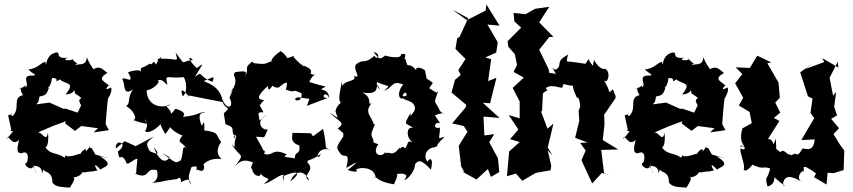

<svg xmlns="http://www.w3.org/2000/svg" viewBox="-20 -807 3891 876"><path d="M475 -85 415 -102 398 -132C368 -132 411 -161 372 -115C381 -151 321 -87 361 -102C345 -114 323 -92 288 -94C296 -70 284 -117 275 -87C237 -116 207 -95 180 -147C184 -120 206 -138 199 -202C190 -151 170 -213 149 -201L221 -232L281 -254L277 -244L322 -210L351 -232L427 -222L407 -203L477 -213L462 -241C464 -267 469 -340 475 -372C451 -321 500 -389 486 -408C441 -383 485 -430 478 -414C464 -435 416 -443 470 -474C441 -498 432 -512 385 -478C428 -488 398 -487 376 -546C374 -501 336 -520 322 -508C342 -536 342 -496 306 -542C330 -530 249 -527 289 -544C226 -536 262 -573 234 -567C181 -555 194 -485 187 -525C165 -521 153 -494 109 -490C129 -470 156 -463 127 -462C71 -465 121 -416 95 -409C101 -445 109 -407 62 -403C94 -409 58 -415 85 -373C33 -361 76 -313 37 -277C14 -292 60 -292 17 -281L31 -217C19 -193 68 -236 8 -171C20 -204 32 -133 67 -169C63 -146 48 -105 79 -108C115 -126 109 -72 101 -64C79 -58 131 -16 133 -56C138 -23 163 5 130 -50C198 -54 156 24 178 -34C185 -18 220 -26 219 26C233 41 238 46 299 49C321 13 328 -1 303 4C364 0 349 -30 363 -20C425 -31 369 -18 424 -29C404 -63 416 -58 439 -33C451 -47 507 -51 436 -94ZM350 -326 334 -293 281 -311H269L206 -339L147 -331C151 -347 153 -323 160 -366C178 -374 190 -364 203 -406C189 -404 212 -403 217 -451C260 -452 218 -421 253 -445C275 -421 329 -436 279 -376C344 -380 306 -431 323 -380C383 -342 321 -374 350 -327Z M754 -90C732 -53 699 -84 681 -137C708 -102 705 -99 664 -117C641 -155 651 -157 681 -184L599 -140L549 -163L508 -129C504 -179 572 -153 518 -116C526 -58 529 -118 554 -71C557 -41 592 -86 607 -82C598 -4 605 -7 594 -16C667 18 640 -47 697 -30C691 -35 715 7 675 28C751 18 701 21 787 10C776 27 804 -20 806 23C800 32 853 -13 849 37C840 7 836 2 854 -45C898 -58 863 -22 883 -33C924 -8 910 -75 904 -54C903 -47 924 -90 991 -81C947 -120 1000 -170 989 -159C963 -190 984 -204 911 -212C913 -202 916 -278 902 -234C903 -224 867 -304 918 -291C897 -304 891 -280 816 -274C814 -278 836 -292 792 -307C770 -316 782 -303 760 -288C763 -310 714 -327 761 -330C704 -307 650 -332 649 -395C690 -401 721 -447 694 -440C726 -451 731 -424 744 -421C730 -475 745 -446 815 -455C824 -459 843 -393 814 -367C792 -424 838 -376 842 -363L840 -372C890 -362 943 -351 997 -341C987 -413 928 -428 909 -437C961 -458 958 -462 950 -434C880 -458 909 -488 868 -455C911 -524 912 -522 878 -496C836 -535 837 -558 860 -533C800 -528 831 -501 781 -568C793 -520 792 -538 736 -539C701 -541 689 -538 708 -528C729 -571 695 -527 693 -512C672 -543 681 -503 664 -517C623 -489 621 -507 623 -479C623 -491 585 -486 564 -477C600 -414 545 -462 538 -446C553 -423 538 -366 587 -399C557 -357 579 -338 555 -323C593 -303 609 -258 586 -260C610 -252 612 -249 652 -242C623 -286 668 -250 642 -209C652 -194 699 -218 718 -249C706 -253 710 -237 734 -195C766 -236 763 -243 750 -238C764 -202 833 -179 814 -192C787 -150 799 -171 833 -129C808 -153 819 -109 805 -76C779 -60 785 -62 720 -109Z M1164 -257 1159 -290C1180 -308 1199 -264 1152 -350C1171 -312 1157 -324 1185 -350C1154 -354 1148 -365 1203 -416C1202 -374 1220 -419 1239 -431C1202 -455 1216 -400 1252 -408C1275 -425 1301 -452 1284 -398C1343 -377 1299 -408 1356 -381C1360 -328 1301 -354 1340 -363L1392 -356L1380 -324L1475 -360C1435 -358 1469 -400 1482 -357C1481 -416 1414 -386 1465 -411C1478 -411 1449 -414 1391 -433C1415 -489 1443 -453 1397 -470C1409 -499 1369 -501 1355 -516C1384 -498 1364 -496 1319 -547C1332 -563 1294 -534 1274 -543C1291 -532 1302 -542 1261 -574C1223 -549 1214 -527 1220 -527C1187 -520 1206 -510 1138 -519C1177 -479 1135 -521 1131 -526C1085 -492 1124 -494 1095 -458C1110 -482 1103 -485 1054 -478C1030 -457 1082 -456 1030 -380C1053 -429 1042 -392 1027 -362C1050 -317 1017 -301 995 -352C999 -302 1044 -327 1001 -290L1009 -240C1064 -221 1024 -219 1054 -180C1041 -172 1047 -202 1058 -186C1034 -114 1078 -117 1037 -148C1080 -81 1099 -113 1052 -48C1072 -69 1090 -86 1138 -64C1133 -70 1119 -33 1130 -38C1135 7 1186 2 1164 -25C1185 22 1231 -7 1184 32C1219 26 1271 -26 1276 -3C1274 -21 1275 49 1270 -2C1337 -32 1360 -23 1305 21C1323 -29 1367 -36 1391 16C1349 -6 1424 -27 1383 -65C1381 -83 1390 -66 1444 -105C1420 -56 1419 -148 1492 -122C1451 -136 1477 -123 1454 -219L1408 -185L1399 -199L1314 -201C1316 -186 1299 -159 1346 -143C1351 -95 1325 -122 1325 -84C1310 -90 1257 -87 1289 -102C1220 -136 1226 -91 1185 -105C1198 -130 1168 -117 1163 -127C1196 -107 1175 -134 1148 -183C1192 -184 1180 -165 1202 -218C1188 -206 1134 -245 1197 -285Z M1521 -269 1483 -294C1528 -250 1559 -248 1521 -221C1561 -188 1541 -204 1547 -186C1516 -136 1510 -137 1532 -108C1549 -80 1580 -124 1560 -41C1620 -76 1617 -71 1566 -31C1624 -13 1605 -34 1605 -34C1619 -44 1687 -48 1694 2C1651 11 1685 4 1694 3C1698 -1 1704 23 1778 34C1776 33 1803 -14 1788 -12C1817 -19 1850 -13 1825 12C1830 21 1873 -21 1874 -58C1887 -74 1898 -85 1946 -33C1961 -92 1936 -86 1931 -69C1911 -89 1922 -131 1962 -135C2001 -152 1943 -122 2009 -183C1969 -172 1988 -172 1987 -225C1949 -215 1966 -259 1989 -243L1964 -281C2023 -304 2012 -275 1988 -300C1964 -354 1956 -326 1978 -388C1961 -397 2000 -365 1939 -404C1951 -436 1978 -417 1903 -462C1940 -422 1923 -457 1919 -486C1891 -508 1863 -497 1888 -476C1837 -541 1844 -479 1830 -537C1817 -537 1847 -570 1809 -559C1814 -535 1742 -550 1738 -554C1710 -533 1712 -536 1684 -570C1723 -561 1699 -527 1689 -553C1640 -510 1640 -542 1604 -513C1589 -489 1633 -444 1595 -461C1611 -429 1544 -448 1538 -403C1543 -407 1543 -398 1540 -435C1530 -380 1518 -345 1542 -332C1533 -390 1537 -319 1553 -349C1514 -331 1508 -298 1512 -295ZM1853 -269V-292C1819 -230 1828 -251 1866 -223C1827 -236 1835 -160 1871 -158C1829 -166 1850 -160 1828 -129C1813 -155 1793 -103 1807 -135C1788 -122 1793 -112 1768 -107C1724 -119 1743 -87 1738 -115C1724 -84 1672 -101 1706 -149C1685 -155 1667 -169 1685 -147C1685 -200 1658 -168 1691 -240C1649 -240 1638 -241 1671 -226L1685 -243C1670 -282 1642 -296 1676 -337C1651 -321 1686 -359 1633 -385C1706 -374 1695 -403 1702 -419C1731 -373 1687 -421 1702 -432C1759 -406 1763 -424 1733 -393C1778 -409 1764 -446 1828 -418C1827 -446 1777 -367 1814 -356C1825 -422 1860 -348 1806 -373C1813 -343 1877 -355 1873 -308C1864 -278 1818 -262 1863 -234Z M2220 0 2258 -22 2252 -85 2212 -158 2235 -195 2190 -189 2186 -275 2259 -269 2183 -338 2216 -336 2245 -452 2207 -437 2221 -537 2194 -545 2244 -567 2251 -614 2204 -695 2259 -690 2199 -787 2196 -759 2110 -715 2044 -763 2116 -724 2077 -639 2066 -632 2058 -584 2104 -538 2071 -487 2082 -465 2056 -443 2040 -385 2108 -328 2103 -315 2043 -244 2096 -232 2113 -206 2073 -142 2084 -48 2099 -21 2084 -27 2154 12 2206 -36Z M2551 -423C2554 -425 2595 -407 2621 -421C2584 -440 2588 -410 2613 -360C2616 -367 2625 -357 2627 -321L2620 -301L2623 -256L2604 -178L2661 -157L2627 -155L2652 -120L2633 -76C2649 -41 2665 -5 2682 30L2726 -18L2762 -8L2736 -17L2723 -123L2801 -125L2730 -168L2738 -239L2737 -275L2736 -283L2788 -359C2790 -376 2789 -363 2776 -400C2748 -374 2775 -384 2729 -449C2751 -405 2774 -486 2736 -494C2758 -498 2723 -472 2690 -534C2678 -472 2686 -494 2699 -495C2650 -533 2679 -555 2651 -516C2611 -521 2612 -523 2566 -527C2570 -577 2586 -566 2565 -554C2511 -523 2549 -510 2517 -490C2506 -483 2486 -525 2516 -470C2455 -484 2484 -453 2487 -473L2482 -494L2440 -580L2486 -638L2505 -639L2440 -705L2486 -776L2422 -767L2377 -742L2323 -748L2327 -709L2358 -681L2296 -619L2299 -594L2329 -560L2339 -511L2323 -479L2370 -453L2319 -406L2351 -344V-267L2301 -282L2345 -216L2307 -172L2351 -159L2303 -116L2293 -3L2334 -15L2363 18L2424 -18L2492 -30L2495 -51L2479 -121L2501 -98L2479 -134L2505 -243L2478 -220L2447 -302L2453 -297L2457 -381C2493 -412 2484 -378 2470 -405C2501 -430 2552 -393 2547 -413Z M3288 -85 3228 -102 3211 -132C3181 -132 3224 -161 3185 -115C3194 -151 3134 -87 3174 -102C3158 -114 3136 -92 3101 -94C3109 -70 3097 -117 3088 -87C3050 -116 3020 -95 2993 -147C2997 -120 3019 -138 3012 -202C3003 -151 2983 -213 2962 -201L3034 -232L3094 -254L3090 -244L3135 -210L3164 -232L3240 -222L3220 -203L3290 -213L3275 -241C3277 -267 3282 -340 3288 -372C3264 -321 3313 -389 3299 -408C3254 -383 3298 -430 3291 -414C3277 -435 3229 -443 3283 -474C3254 -498 3245 -512 3198 -478C3241 -488 3211 -487 3189 -546C3187 -501 3149 -520 3135 -508C3155 -536 3155 -496 3119 -542C3143 -530 3062 -527 3102 -544C3039 -536 3075 -573 3047 -567C2994 -555 3007 -485 3000 -525C2978 -521 2966 -494 2922 -490C2942 -470 2969 -463 2940 -462C2884 -465 2934 -416 2908 -409C2914 -445 2922 -407 2875 -403C2907 -409 2871 -415 2898 -373C2846 -361 2889 -313 2850 -277C2827 -292 2873 -292 2830 -281L2844 -217C2832 -193 2881 -236 2821 -171C2833 -204 2845 -133 2880 -169C2876 -146 2861 -105 2892 -108C2928 -126 2922 -72 2914 -64C2892 -58 2944 -16 2946 -56C2951 -23 2976 5 2943 -50C3011 -54 2969 24 2991 -34C2998 -18 3033 -26 3032 26C3046 41 3051 46 3112 49C3134 13 3141 -1 3116 4C3177 0 3162 -30 3176 -20C3238 -31 3182 -18 3237 -29C3217 -63 3229 -58 3252 -33C3264 -47 3320 -51 3249 -94ZM3163 -326 3147 -293 3094 -311H3082L3019 -339L2960 -331C2964 -347 2966 -323 2973 -366C2991 -374 3003 -364 3016 -406C3002 -404 3025 -403 3030 -451C3073 -452 3031 -421 3066 -445C3088 -421 3142 -436 3092 -376C3157 -380 3119 -431 3136 -380C3196 -342 3134 -374 3163 -327Z M3575 -104C3530 -143 3560 -90 3519 -130C3519 -130 3524 -94 3520 -174C3499 -121 3520 -170 3484 -173L3536 -255L3511 -269L3540 -293L3517 -339L3538 -361L3532 -430L3481 -519L3499 -522C3478 -532 3458 -543 3435 -553L3401 -497L3336 -500L3367 -469L3334 -427L3371 -361L3351 -326L3400 -296L3410 -245L3367 -221C3343 -135 3403 -143 3354 -138C3376 -157 3392 -111 3359 -130C3352 -116 3383 -50 3373 -35C3380 -9 3435 -75 3405 -59C3469 -28 3457 -52 3494 -38C3481 18 3467 -6 3482 44C3529 32 3510 -25 3506 -5C3555 42 3578 48 3552 38C3557 -37 3633 24 3647 25C3597 12 3649 -46 3646 -19C3652 -36 3627 -71 3703 -16L3694 1L3751 35L3756 -19L3783 -17L3829 -31L3832 -120L3811 -149L3783 -195L3808 -222L3772 -265L3799 -280L3786 -320L3795 -388L3781 -370L3765 -452L3802 -525L3805 -499L3731 -542L3741 -524L3654 -492L3696 -524L3631 -477L3666 -368L3687 -357L3678 -292L3695 -268L3636 -168L3697 -171C3691 -100 3642 -139 3640 -127C3612 -78 3619 -120 3593 -99Z"/></svg>

Font: Asimov Aggro
Style: Condensed
Weight: 500
Designer: Google
Version: Version 2.000980; 2014